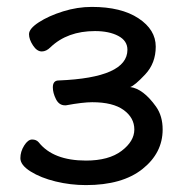

<svg xmlns="http://www.w3.org/2000/svg" viewBox="-20 -512 541 556"><path d="M229 24Q184 24 141 13.5Q98 3 68.5 -15.5Q39 -34 39 -54Q39 -73 50 -90.5Q61 -108 73 -108Q85 -108 92 -100Q134 -47 229 -47Q295 -47 332 -75Q369 -103 369 -137Q369 -171 338 -193.5Q307 -216 247 -216Q220 -216 171 -207H168Q151 -207 142 -225Q133 -243 133 -259Q133 -279 150 -279Q349 -287 349 -368Q349 -394 322.5 -408Q296 -422 255 -422Q175 -422 126 -375Q114 -363 101 -363Q87 -363 75.5 -380.5Q64 -398 64 -413Q64 -429 92.5 -447.5Q121 -466 162.5 -479Q204 -492 246 -492Q331 -492 381 -459Q431 -426 431 -377Q431 -329 400.5 -296.5Q370 -264 357 -260Q395 -255 432 -203Q451 -176 451 -137Q451 -69 392.5 -22.5Q334 24 229 24Z"/></svg>

Font: LXGW WenKai Lite
Style: Bold
Weight: 700
Designer: LXGW / Fontworks Inc.
Foundry: LXGW / Fontworks Inc.
Version: Version 1.330;April 28, 2024